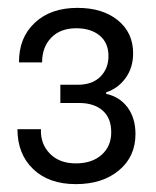

<svg xmlns="http://www.w3.org/2000/svg" viewBox="-20 -784 393 483"><path d="M170.9 -320.8Q103 -320.8 63.5 -358.6Q23.9 -396.5 23.9 -459H83Q81.5 -421.9 105.5 -397.5Q129.4 -373 170.9 -373Q211.4 -373 235.6 -394.5Q259.8 -416 259.8 -451.2Q259.8 -487.3 238 -506.1Q216.3 -524.9 179.2 -524.9H131.8V-570.8H175.8Q212.4 -570.8 232.7 -591.3Q252.9 -611.8 252.9 -643.1Q252.9 -676.3 230.7 -694.6Q208.5 -712.9 171.9 -712.9Q131.8 -712.9 108.9 -689.2Q85.9 -665.5 85.9 -627H27.8Q27.3 -689 67.4 -726.6Q107.4 -764.2 174.8 -764.2Q238.3 -764.2 276.6 -732.9Q314.9 -701.7 314.9 -649.9Q314.9 -613.8 295.9 -587.6Q276.9 -561.5 247.1 -551.8V-547.9Q281.2 -540.5 301 -513.7Q320.8 -486.8 320.8 -446.8Q320.8 -390.1 279.3 -355.5Q237.8 -320.8 170.9 -320.8Z"/></svg>

Font: Lumene Sans
Style: Regular
Weight: 400
Designer: Deni Anggara
Version: Version 1.003;Glyphs 3.1.2 (3151)